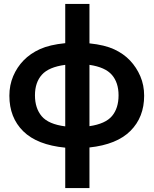

<svg xmlns="http://www.w3.org/2000/svg" viewBox="-20 -750 787 983"><path d="M438 -528Q516 -520 564.5 -497.5Q613 -475 646 -440Q679 -405 698.5 -359.5Q718 -314 718 -260Q718 -150 648 -80Q578 -10 438 5V213H314V6Q170 -8 99 -78Q28 -148 28 -260Q28 -314 47.5 -360Q67 -406 101 -441Q135 -476 184.5 -498.5Q234 -521 314 -529V-730H438ZM314 -418Q230 -407 194.5 -367.5Q159 -328 159 -262Q159 -196 193.5 -155Q228 -114 314 -103ZM438 -104Q520 -116 553.5 -156Q587 -196 587 -262Q587 -327 553 -366.5Q519 -406 438 -418Z"/></svg>

Font: IngvarSans
Style: Bold
Weight: 700
Version: Version 3.000